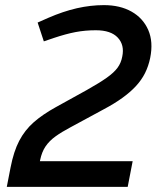

<svg xmlns="http://www.w3.org/2000/svg" viewBox="-20 -730 621 750"><path d="M6.5 0 21.2 -75.4Q33.4 -138.5 55.1 -180Q76.8 -221.5 111.4 -252.1Q146.1 -282.7 198 -311.4L319.1 -378.4Q368.9 -406.4 397 -426.4Q425.1 -446.3 439.1 -465.3Q453.1 -484.3 457.6 -509.2Q467 -554.2 440.1 -583Q413.3 -611.8 354.4 -611.8Q312.9 -611.8 275.2 -604.7Q237.5 -597.5 189.7 -581.5L151.2 -568.4L127 -641.9L167.9 -660Q227 -685.7 280.5 -697.9Q334 -710 385.9 -710Q448.9 -710 493.8 -684.7Q538.8 -659.3 559.1 -612.9Q579.4 -566.5 566.6 -503.3Q559.9 -471.2 546.4 -444.3Q532.9 -417.5 510.9 -393.6Q488.8 -369.8 457.8 -347.5Q426.9 -325.2 386.4 -303.7L254.3 -232.2Q220.9 -214.5 196.8 -197.2Q172.7 -179.8 158 -158.2Q143.3 -136.6 136.7 -104.6L131.7 -78.8L119 -100.3H498.2L478.8 0Z"/></svg>

Font: REM Medium
Style: Italic
Weight: 500
Italic angle: -11°
Designer: Octavio Pardo
Foundry: Ashler Design
Version: Version 1.005;gftools[0.9.28]